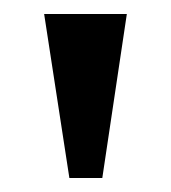

<svg xmlns="http://www.w3.org/2000/svg" viewBox="-20 -722 244 274"><path d="M79 -468 43 -702H161L126 -468Z"/></svg>

Font: Manuale ExtraBold
Style: Regular
Weight: 800
Version: Version 1.002